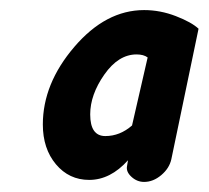

<svg xmlns="http://www.w3.org/2000/svg" viewBox="-20 -672 414 381"><path d="M266 -311Q252 -311 241 -321Q230 -331 232 -342L234 -354Q199 -315 157 -315Q117 -315 91 -346Q65 -377 65 -425Q65 -506 127.5 -579Q190 -652 266 -652Q298 -652 329 -640Q360 -628 374 -615L320 -356Q316 -338 300 -324.5Q284 -311 266 -311ZM189 -402Q218 -402 242 -423L273 -558Q265 -564 251 -564Q215 -564 187 -524Q159 -484 159 -445Q159 -402 189 -402Z"/></svg>

Font: Comic Neue
Style: Bold Italic
Weight: 700
Italic angle: -12°
Designer: Craig Rozynski
Foundry: Craig Rozynski
Version: Version 2.003